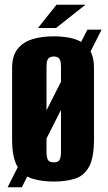

<svg xmlns="http://www.w3.org/2000/svg" viewBox="-20 -753 453 809"><path d="M12 36 348 -628H408L72 36ZM206 12Q155 12 115.5 -0.5Q76 -13 53.5 -51Q31 -89 31 -165V-466Q31 -517 53.5 -546Q76 -575 115.5 -587.5Q155 -600 207 -600Q259 -600 297 -587.5Q335 -575 355.5 -546Q376 -517 376 -466V-166Q376 -89 355.5 -51Q335 -13 297 -0.5Q259 12 206 12ZM207 -69Q216 -69 223 -72Q230 -75 233.5 -85Q237 -95 237 -112V-472Q237 -490 233.5 -499Q230 -508 223 -511.5Q216 -515 207 -515Q197 -515 190 -511.5Q183 -508 179.5 -499Q176 -490 176 -472V-112Q176 -95 179.5 -85Q183 -75 190 -72Q197 -69 207 -69ZM140 -635 218 -733H340L216 -635Z"/></svg>

Font: Alumni Sans ExtraBold
Style: Regular
Weight: 800
Designer: Robert E. Leuschke
Foundry: Robert E. Leuschke
Version: Version 1.018